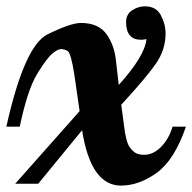

<svg xmlns="http://www.w3.org/2000/svg" viewBox="-20 -577 604 603"><path d="M376 -507.8Q376 -532.2 395 -544.7Q414.1 -557.1 435.5 -557.1Q470.2 -557.1 485.1 -529.3Q500 -501.5 500 -471.7Q500 -421.4 470.2 -377.9Q440.4 -334.5 360.8 -248L370.1 -178.2Q376 -130.4 387.2 -115Q398.4 -99.6 408.7 -95.2Q418.9 -90.8 432.6 -90.8Q460.9 -90.8 485.4 -115.2Q509.8 -139.6 522 -179.2H564Q527.8 -74.2 472.2 -34.2Q416.5 5.9 359.9 5.9Q265.1 5.9 237.8 -168L100.1 0H27.8L230 -228L213.9 -339.8Q203.1 -409.7 192.9 -416.3Q182.6 -422.9 171.9 -422.9Q161.1 -422.9 143.6 -408Q126 -393.1 96.2 -344Q66.4 -294.9 42 -179.2H0Q56.6 -433.6 129.4 -469.2Q202.1 -504.9 233.9 -504.9Q289.1 -504.9 314.2 -470Q339.4 -435.1 344.2 -386.2L353 -310.1Q435.5 -401.9 439.9 -454.1Q429.2 -452.1 422.9 -452.1Q376 -452.1 376 -507.8Z"/></svg>

Font: Lobster-Regular
Style: Regular
Weight: 400
Designer: Pablo Impallari
Foundry: Pablo Impallari
Version: Version 1.007; ttfautohint (v1.1) -l 8 -r 50 -G 50 -x 14 -D 